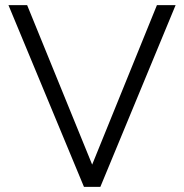

<svg xmlns="http://www.w3.org/2000/svg" viewBox="-20 -730 719 750"><path d="M86 -710H13L308 0H372L666 -710H593L340 -87Z"/></svg>

Font: FIGSv2-sans-serif
Style: Regular
Weight: 400
Designer: Matt McInerney, Pablo Impallari, Rodrigo Fuenzalida,Mirko Velimirovic
Foundry: Matt McInerney, Pablo Impallari, Rodrigo Fuenzalida
Version: Version 4.021;hotconv 1.0.109;makeotfexe 2.5.65596